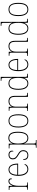

<svg xmlns="http://www.w3.org/2000/svg" viewBox="2138 -2938 1040 5355"><g transform="rotate(-90 2657.5 -260.0)"><path d="M44 0H247V-20H221C160 -20 154 -24 154 -97V-280C154 -398 203 -519 278 -519C323 -519 339 -493 339 -443C353 -443 360 -459 360 -479C360 -515 332 -544 283 -544C211 -544 176 -482 155 -428H153L150 -536H39V-516H51C121 -516 126 -512 126 -441V-97C126 -24 119 -20 59 -20H44Z M617 10C708 10 757 -49 757 -82C757 -93 753 -98 748 -102C727 -55 687 -15 617 -15C522 -15 459 -101 460 -274H772V-290C772 -447 711 -542 608 -542C495 -542 431 -451 431 -262C431 -87 503 10 617 10ZM744 -298H461C467 -432 508 -517 607 -517C698 -517 742 -428 744 -298Z M1008 10C1091 10 1147 -45 1147 -129C1147 -189 1127 -231 1034 -283C959 -325 919 -361 919 -421C919 -475 949 -517 1016 -517C1079 -517 1113 -486 1113 -405C1128 -405 1134 -420 1134 -447C1134 -495 1097 -542 1018 -542C939 -542 891 -493 891 -422C891 -351 924 -316 1027 -255C1105 -211 1119 -178 1119 -131C1119 -63 1080 -15 1008 -15C925 -15 898 -61 898 -138C884 -138 877 -124 877 -94C877 -50 907 10 1008 10Z M1216 240H1430V220H1399C1339 220 1332 215 1332 143V13C1332 -50 1330 -88 1330 -108H1332C1357 -33 1407 10 1486 10C1593 10 1661 -80 1661 -279C1661 -463 1605 -546 1484 -546C1403 -546 1357 -496 1335 -434H1331L1329 -536H1196V-516H1229C1301 -516 1304 -511 1304 -442V143C1304 215 1298 220 1237 220H1216ZM1488 -15C1372 -15 1332 -119 1332 -278C1332 -422 1376 -521 1485 -521C1591 -521 1633 -439 1633 -276C1633 -111 1584 -15 1488 -15Z M1963 10C2084 10 2148 -77 2148 -267C2148 -455 2086 -542 1967 -542C1841 -542 1779 -453 1779 -267C1779 -78 1848 10 1963 10ZM1963 -15C1855 -15 1807 -106 1807 -267C1807 -433 1852 -517 1966 -517C2075 -517 2120 -437 2120 -267C2120 -111 2079 -15 1963 -15Z M2241 0H2445V-20H2433C2365 -20 2360 -25 2360 -95V-334C2360 -439 2403 -517 2511 -517C2601 -517 2634 -455 2634 -365V0H2745V-20H2734C2667 -20 2662 -25 2662 -95V-359C2662 -483 2617 -542 2510 -542C2440 -542 2397 -516 2362 -453H2359L2356 -536H2246V-516H2265C2326 -516 2332 -511 2332 -442V-95C2332 -25 2327 -20 2259 -20H2241Z M3011 10C3090 10 3134 -37 3161 -105H3163L3167 0H3277V-20H3263C3197 -20 3191 -25 3191 -91V-760H3081V-740H3098C3157 -740 3163 -736 3163 -660V-543C3163 -513 3164 -477 3167 -442H3163C3137 -505 3087 -543 3007 -543C2892 -543 2831 -455 2831 -267C2831 -78 2899 10 3011 10ZM3007 -14C2919 -13 2859 -97 2859 -264C2859 -436 2907 -518 3010 -518C3127 -518 3164 -431 3164 -265C3164 -109 3112 -16 3007 -14Z M3537 10C3628 10 3677 -49 3677 -82C3677 -93 3673 -98 3668 -102C3647 -55 3607 -15 3537 -15C3442 -15 3379 -101 3380 -274H3692V-290C3692 -447 3631 -542 3528 -542C3415 -542 3351 -451 3351 -262C3351 -87 3423 10 3537 10ZM3664 -298H3381C3387 -432 3428 -517 3527 -517C3618 -517 3662 -428 3664 -298Z M3776 0H3980V-20H3968C3900 -20 3895 -25 3895 -95V-334C3895 -439 3938 -517 4046 -517C4136 -517 4169 -455 4169 -365V0H4280V-20H4269C4202 -20 4197 -25 4197 -95V-359C4197 -483 4152 -542 4045 -542C3975 -542 3932 -516 3897 -453H3894L3891 -536H3781V-516H3800C3861 -516 3867 -511 3867 -442V-95C3867 -25 3862 -20 3794 -20H3776Z M4546 10C4625 10 4669 -37 4696 -105H4698L4702 0H4812V-20H4798C4732 -20 4726 -25 4726 -91V-760H4616V-740H4633C4692 -740 4698 -736 4698 -660V-543C4698 -513 4699 -477 4702 -442H4698C4672 -505 4622 -543 4542 -543C4427 -543 4366 -455 4366 -267C4366 -78 4434 10 4546 10ZM4542 -14C4454 -13 4394 -97 4394 -264C4394 -436 4442 -518 4545 -518C4662 -518 4699 -431 4699 -265C4699 -109 4647 -16 4542 -14Z M5071 10C5192 10 5256 -77 5256 -267C5256 -455 5194 -542 5075 -542C4949 -542 4887 -453 4887 -267C4887 -78 4956 10 5071 10ZM5071 -15C4963 -15 4915 -106 4915 -267C4915 -433 4960 -517 5074 -517C5183 -517 5228 -437 5228 -267C5228 -111 5187 -15 5071 -15Z"/></g></svg>

Font: Noto Serif Devanagari SemiCondensed Thin
Style: Regular
Weight: 100
Width: 4
Designer: Universal Thirst, Indian Type Foundry and the Monotype Design Team
Foundry: Monotype Imaging Inc.
Version: Version 2.004